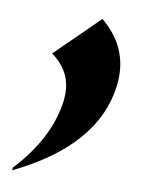

<svg xmlns="http://www.w3.org/2000/svg" viewBox="-39 -166 257 338"><g transform="rotate(5 89.0 2.5)"><path d="M129.4 -136.7Q168 -98.6 168 -50.3Q168 -36.6 165 -22Q142.1 86.4 -5.9 142.6L-4.9 137.7Q60.1 79.1 74.2 11.7Q76.2 1.5 76.2 -7.8Q76.2 -43 46.4 -68.4Z"/></g></svg>

Font: Classica
Style: Book Oblique
Weight: 400
Italic angle: -12°
Designer: Wojciech Kalinowski "wmk69" (wmk69@o2.pl)
Foundry: Wojciech Kalinowski "wmk69" (wmk69@o2.pl)
Version: Version 2.1.1; 2021-05-14